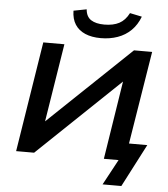

<svg xmlns="http://www.w3.org/2000/svg" viewBox="-68 -999 1070 1223"><g transform="rotate(5 467.0 -388.0)"><path d="M634 163 722 0H628L708 -509L710 -504L182 0H67L179 -705H314L233 -198L232 -203L759 -705H875L779 -111H896L754 163ZM541 -764Q483 -764 441 -782Q399 -800 376.5 -835Q354 -870 353 -923L436 -939Q440 -892 471 -872Q502 -852 556 -852Q613 -852 651 -872Q689 -892 713 -939L790 -923Q770 -870 734 -834.5Q698 -799 648.5 -781.5Q599 -764 541 -764Z"/></g></svg>

Font: Nunito Sans 7pt SemiExpanded
Style: Bold Italic
Weight: 700
Width: 6
Italic angle: -9°
Designer: Vernon Adams
Foundry: Vernon Adams
Version: Version 3.101;gftools[0.9.27]